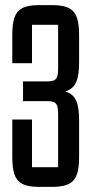

<svg xmlns="http://www.w3.org/2000/svg" viewBox="-20 -725 358 750"><path d="M181 5C266 5 289 -22 289 -115V-254C289 -323 276 -355 235 -368C276 -380 289 -413 289 -483V-585C289 -678 266 -705 181 -705H136C50 -705 28 -678 28 -585V-478H105V-628H207V-464C207 -422 204 -407 165 -407H70V-330H165C204 -330 207 -315 207 -273V-72H105V-258H28V-115C28 -22 50 5 136 5Z"/></svg>

Font: Queering
Style: Regular
Weight: 400
Designer: Adam Naccarato
Foundry: adamnac
Version: Version 2.000;hotconv 1.0.109;makeotfexe 2.5.65596